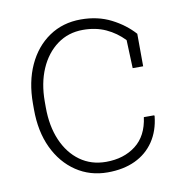

<svg xmlns="http://www.w3.org/2000/svg" viewBox="-67 -603 660 678"><g transform="rotate(-10 263.5 -264.0)"><path d="M266.1 10.3Q203.1 10.3 153.6 -22.9Q104 -56.2 75.9 -115.5Q47.9 -174.8 47.9 -253.9V-274.4Q47.9 -352.5 75.2 -411.9Q102.5 -471.2 151.6 -504.6Q200.7 -538.1 265.6 -538.1Q326.2 -538.1 373.8 -513.9Q421.4 -489.7 453.6 -453.6L454.1 -336.9H416.5L412.6 -438Q384.8 -467.3 348.6 -483.9Q312.5 -500.5 266.6 -500.5Q213.9 -500.5 174.1 -471.2Q134.3 -441.9 112.3 -391.1Q90.3 -340.3 90.3 -274.4V-253.9Q90.3 -186.5 112.3 -135.5Q134.3 -84.5 174.1 -55.9Q213.9 -27.3 267.1 -27.3Q330.6 -27.3 373.5 -60.3Q416.5 -93.3 425.3 -159.7H462.4L463.4 -156.7Q458 -104.5 432.6 -66.9Q407.2 -29.3 365 -9.5Q322.8 10.3 266.1 10.3Z"/></g></svg>

Font: Roboto Slab ExtraLight
Style: Regular
Weight: 250
Designer: Google
Version: Version 2.000; ttfautohint (v1.8.1.43-b0c9)